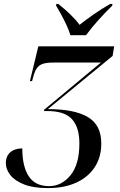

<svg xmlns="http://www.w3.org/2000/svg" viewBox="-20 -951 612 982"><path d="M226 11Q150 11 102.5 -8Q55 -27 32.5 -56Q10 -85 10 -116Q10 -153 33 -172.5Q56 -192 94 -192Q94 -100 127 -49.5Q160 1 231 1Q295 1 340.5 -54.5Q386 -110 386 -218Q386 -299 348.5 -341Q311 -383 223 -383H205L206 -390L496 -631H253Q220 -631 200.5 -625Q181 -619 169.5 -603.5Q158 -588 150 -558L144 -536H133L176 -714H564L556 -665L225 -393Q360 -393 429 -352.5Q498 -312 498 -217Q498 -147 464.5 -96Q431 -45 370 -17Q309 11 226 11ZM340 -771Q333 -795 320 -823Q307 -851 292.5 -877.5Q278 -904 267 -922L268 -931H278Q312 -904 339.5 -877.5Q367 -851 387 -824Q418 -849 459 -877.5Q500 -906 544 -931H555L554 -922Q519 -888 483 -848Q447 -808 420 -771Z"/></svg>

Font: Noto Serif Display SemiCondensed Medium
Style: Italic
Weight: 500
Width: 4
Italic angle: -12°
Designer: Monotype Design Team
Foundry: Monotype Imaging Inc.
Version: Version 2.009